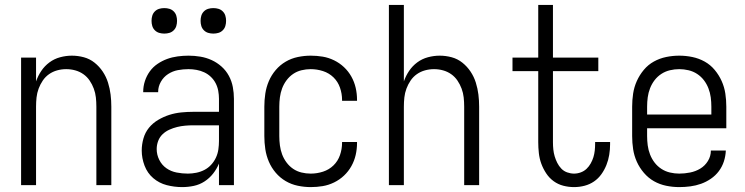

<svg xmlns="http://www.w3.org/2000/svg" viewBox="-20 -755 3040 783"><path d="M66 0V-520H127V-423Q135 -446 148.5 -466Q162 -486 181.5 -500.5Q201 -515 225 -521.5Q249 -528 273 -528Q298 -528 322 -521.5Q346 -515 365.5 -499.5Q385 -484 399 -463Q413 -442 420.5 -418Q428 -394 431 -369.5Q434 -345 434 -320V0H373V-320Q373 -339 371 -357.5Q369 -376 362.5 -393.5Q356 -411 345.5 -426.5Q335 -442 320 -452.5Q305 -463 287 -468Q269 -473 250 -473Q231 -473 213 -468Q195 -463 180 -452.5Q165 -442 154.5 -426.5Q144 -411 137.5 -393.5Q131 -376 129 -357.5Q127 -339 127 -320V0Z M723 8Q691 8 660 0Q629 -8 605 -28.5Q581 -49 569.5 -79.5Q558 -110 558 -141Q558 -166 565 -190.5Q572 -215 587.5 -234Q603 -253 625 -266Q647 -279 670.5 -286.5Q694 -294 719 -296.5Q744 -299 768 -299H873V-352Q873 -368 870 -384.5Q867 -401 859.5 -415.5Q852 -430 840 -441.5Q828 -453 813 -460Q798 -467 781.5 -470Q765 -473 749 -473Q727 -473 705.5 -469Q684 -465 665.5 -453Q647 -441 636 -421.5Q625 -402 625 -381V-379H564V-381Q564 -403 571 -424.5Q578 -446 591 -464Q604 -482 622.5 -494.5Q641 -507 661.5 -514.5Q682 -522 704.5 -525Q727 -528 749 -528Q773 -528 797 -524Q821 -520 843 -510Q865 -500 883.5 -483.5Q902 -467 913.5 -445.5Q925 -424 929.5 -400Q934 -376 934 -352V0H873V-88Q864 -66 849 -47Q834 -28 814 -15Q794 -2 770.5 3Q747 8 723 8ZM746 -47Q763 -47 780.5 -50.5Q798 -54 813.5 -62Q829 -70 841 -83Q853 -96 860.5 -112Q868 -128 870.5 -145.5Q873 -163 873 -180V-244H768Q752 -244 735 -242.5Q718 -241 702 -237Q686 -233 670.5 -226Q655 -219 643 -207.5Q631 -196 625 -180Q619 -164 619 -147Q619 -124 629.5 -103Q640 -82 658.5 -69Q677 -56 700 -51.5Q723 -47 746 -47ZM850 -618Q839 -618 829 -621Q819 -624 811.5 -631.5Q804 -639 801 -649Q798 -659 798 -670Q798 -681 801 -691Q804 -701 811.5 -708.5Q819 -716 829 -719Q839 -722 850 -722Q861 -722 871 -719Q881 -716 888.5 -708.5Q896 -701 899 -691Q902 -681 902 -670Q902 -659 899 -649Q896 -639 888.5 -631.5Q881 -624 871 -621Q861 -618 850 -618ZM650 -618Q639 -618 629 -621Q619 -624 611.5 -631.5Q604 -639 601 -649Q598 -659 598 -670Q598 -681 601 -691Q604 -701 611.5 -708.5Q619 -716 629 -719Q639 -722 650 -722Q661 -722 671 -719Q681 -716 688.5 -708.5Q696 -701 699 -691Q702 -681 702 -670Q702 -659 699 -649Q696 -639 688.5 -631.5Q681 -624 671 -621Q661 -618 650 -618Z M1247 8Q1221 8 1194.5 2.5Q1168 -3 1145 -16.5Q1122 -30 1104.5 -50.5Q1087 -71 1076.5 -95.5Q1066 -120 1062 -146.5Q1058 -173 1058 -200V-320Q1058 -347 1062 -373.5Q1066 -400 1076.5 -424.5Q1087 -449 1104.5 -469.5Q1122 -490 1145 -503.5Q1168 -517 1194.5 -522.5Q1221 -528 1247 -528Q1272 -528 1296 -524Q1320 -520 1342.5 -509Q1365 -498 1383 -481Q1401 -464 1413 -442.5Q1425 -421 1430.5 -397Q1436 -373 1436 -348V-344H1375V-347Q1375 -373 1366.5 -397.5Q1358 -422 1340 -439.5Q1322 -457 1297.5 -465Q1273 -473 1247 -473Q1228 -473 1209.5 -468.5Q1191 -464 1175.5 -453.5Q1160 -443 1148.5 -427.5Q1137 -412 1130.5 -394.5Q1124 -377 1121.5 -358Q1119 -339 1119 -320V-200Q1119 -181 1121.5 -162Q1124 -143 1130.5 -125.5Q1137 -108 1148.5 -92.5Q1160 -77 1175.5 -66.5Q1191 -56 1209.5 -51.5Q1228 -47 1247 -47Q1273 -47 1297.5 -55Q1322 -63 1340 -80.5Q1358 -98 1366.5 -122.5Q1375 -147 1375 -173V-176H1436V-172Q1436 -147 1430.5 -123Q1425 -99 1413 -77.5Q1401 -56 1383 -39Q1365 -22 1342.5 -11Q1320 0 1296 4Q1272 8 1247 8Z M1566 0V-735H1627V-423Q1635 -446 1648.5 -466Q1662 -486 1681.5 -500.5Q1701 -515 1725 -521.5Q1749 -528 1773 -528Q1798 -528 1822 -521.5Q1846 -515 1865.5 -499.5Q1885 -484 1899 -463Q1913 -442 1920.5 -418Q1928 -394 1931 -369.5Q1934 -345 1934 -320V0H1873V-320Q1873 -339 1871 -357.5Q1869 -376 1862.5 -393.5Q1856 -411 1845.5 -426.5Q1835 -442 1820 -452.5Q1805 -463 1787 -468Q1769 -473 1750 -473Q1731 -473 1713 -468Q1695 -463 1680 -452.5Q1665 -442 1654.5 -426.5Q1644 -411 1637.5 -393.5Q1631 -376 1629 -357.5Q1627 -339 1627 -320V0Z M2321 8Q2299 8 2277.5 2.5Q2256 -3 2238 -16Q2220 -29 2207.5 -48Q2195 -67 2187.5 -87.5Q2180 -108 2177.5 -130.5Q2175 -153 2175 -175V-465H2070V-520H2175V-735H2235V-520H2420V-465H2235V-175Q2235 -160 2236.5 -145.5Q2238 -131 2242 -117.5Q2246 -104 2252.5 -91Q2259 -78 2269 -67.5Q2279 -57 2293 -52Q2307 -47 2321 -47Q2335 -47 2348.5 -52Q2362 -57 2372 -66.5Q2382 -76 2389 -88.5Q2396 -101 2400 -114Q2404 -127 2405.5 -141Q2407 -155 2407 -169V-176H2468V-166Q2468 -145 2464.5 -123.5Q2461 -102 2453 -82Q2445 -62 2432.5 -44.5Q2420 -27 2402.5 -15Q2385 -3 2364 2.5Q2343 8 2321 8Z M2750 8Q2723 8 2696.5 2.5Q2670 -3 2647 -16Q2624 -29 2606 -50Q2588 -71 2577 -95.5Q2566 -120 2562 -146.5Q2558 -173 2558 -200V-320Q2558 -347 2562 -373.5Q2566 -400 2577 -424.5Q2588 -449 2605.5 -470Q2623 -491 2646.5 -504Q2670 -517 2696.5 -522.5Q2723 -528 2750 -528Q2777 -528 2803.5 -522.5Q2830 -517 2853.5 -504Q2877 -491 2894.5 -470Q2912 -449 2923 -424.5Q2934 -400 2938 -373.5Q2942 -347 2942 -320V-232H2619V-200Q2619 -181 2621.5 -162Q2624 -143 2631 -125Q2638 -107 2649.5 -92Q2661 -77 2677 -66.5Q2693 -56 2712 -51.5Q2731 -47 2750 -47Q2772 -47 2794.5 -51.5Q2817 -56 2836 -67.5Q2855 -79 2867 -98.5Q2879 -118 2879 -141H2940Q2939 -118 2932 -96.5Q2925 -75 2911.5 -57Q2898 -39 2879 -26Q2860 -13 2839 -5.5Q2818 2 2795.5 5Q2773 8 2750 8ZM2619 -288H2881V-320Q2881 -339 2878.5 -358Q2876 -377 2869 -395Q2862 -413 2850.5 -428Q2839 -443 2823 -453.5Q2807 -464 2788 -468.5Q2769 -473 2750 -473Q2731 -473 2712 -468.5Q2693 -464 2677 -453.5Q2661 -443 2649.5 -428Q2638 -413 2631 -395Q2624 -377 2621.5 -358Q2619 -339 2619 -320Z"/></svg>

Font: Iosevka Light
Style: Regular
Weight: 300
Monospace: yes
Designer: Belleve Invis
Foundry: Belleve Invis
Version: Version 32.5.0; ttfautohint (v1.8.4)